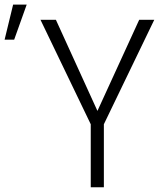

<svg xmlns="http://www.w3.org/2000/svg" viewBox="-104 -795 696 815"><path d="M309.6 -324.2 486.8 -710.9H550.8L336.9 -267.6V0H281.2V-267.6L67.9 -710.9H133.3ZM-48.3 -775.4H9.3L-43.9 -626.5H-84.5Z"/></svg>

Font: Roboto Condensed Light
Style: Regular
Weight: 300
Designer: Google
Version: Version 2.134; 2016